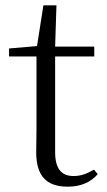

<svg xmlns="http://www.w3.org/2000/svg" viewBox="-20 -687 402 721"><path d="M234 14C283 14 320 -2 347 -33L333 -50C306 -35 286 -26 256 -26C211 -26 187 -53 187 -116V-475H334V-512H187L192 -667H143L119 -514L14 -505V-475H117V-201C117 -165 116 -146 116 -115C116 -28 153 14 234 14Z"/></svg>

Font: Noto Serif KR Light
Style: Regular
Weight: 300
Designer: Ryoko NISHIZUKA 西塚涼子 (kana & ideographs); Frank Grießhammer (Latin, Greek & Cyrillic); Wenlong ZHANG 张文龙 (bopomofo); San
Foundry: Adobe
Version: Version 2.001;hotconv 1.1.0;makeotfexe 2.6.0